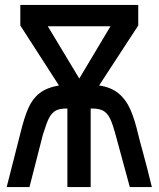

<svg xmlns="http://www.w3.org/2000/svg" viewBox="-20 -750 640 775"><path d="M218 -405 62 -647V-730H538V-647L380 -405Q428 -398 458 -373.5Q488 -349 505.8 -309Q523.5 -269 538 -207Q545 -178 556.5 -137Q564.5 -107.5 574.2 -70.2Q584 -33 593 5H504L449 -197Q435 -250 424 -272Q412.5 -294.5 396.2 -303.2Q380 -312 352 -312H346V5H252V-312H248Q220.5 -312 205 -303.5Q189.5 -295 178 -274Q169 -257 153 -206L99 5H7L62 -211Q78 -277 94.8 -314.5Q111.5 -352 140.2 -374.2Q169 -396.5 218 -405ZM426 -644H173L300 -433Z"/></svg>

Font: JuliaMono
Style: Bold
Weight: 700
Monospace: yes
Designer: cormullion
Foundry: corm
Version: Version 0.055; ttfautohint (v1.8.4)